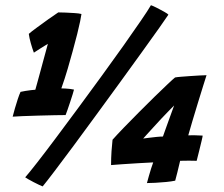

<svg xmlns="http://www.w3.org/2000/svg" viewBox="-20 -684 839 720"><path d="M210 -352.5Q216.5 -352.5 225.5 -352Q234.5 -351.5 243.2 -350.5Q252 -349.5 257.5 -348Q256.5 -342.5 252.2 -329.5Q248 -316.5 243 -301Q238 -285.5 233.2 -272.2Q228.5 -259 226 -252.5Q214 -252.5 185.5 -252Q157 -251.5 124 -250.5Q91 -249.5 64 -248.5Q37 -247.5 27.5 -246.5Q30.5 -259 35.8 -277.2Q41 -295.5 46.8 -312.8Q52.5 -330 57 -339.5Q64.5 -341.5 75.2 -343Q86 -344.5 96.5 -346Q107 -347.5 112.5 -347.5Q115.5 -358 120.2 -375.2Q125 -392.5 130.5 -412.8Q136 -433 141.5 -453.5Q147 -474 151.8 -491.2Q156.5 -508.5 159.5 -519.5Q155 -517 147.8 -512.5Q140.5 -508 132.2 -502.8Q124 -497.5 117 -493Q110 -488.5 107 -486.5Q101 -502.5 95.5 -522Q90 -541.5 88 -557Q97.5 -565.5 118.8 -581Q140 -596.5 162.2 -612.5Q184.5 -628.5 198.5 -637.5Q209.5 -637.5 226 -636.8Q242.5 -636 259.2 -635Q276 -634 285.5 -631.5Q284.5 -623 280.5 -603.8Q276.5 -584.5 269.5 -556.2Q262.5 -528 252.5 -492Q244.5 -462.5 233.8 -425.8Q223 -389 210 -352.5ZM546 -664.5Q552.5 -662.5 567 -655.2Q581.5 -648 595.2 -640.2Q609 -632.5 611.5 -629Q603.5 -616.5 577.2 -579.5Q551 -542.5 513 -489.8Q475 -437 430.8 -376.2Q386.5 -315.5 341.5 -253.8Q296.5 -192 255.8 -137.2Q215 -82.5 184.8 -42.5Q154.5 -2.5 140 15Q137 14 127.2 9.5Q117.5 5 106 -1Q94.5 -7 85.5 -12.2Q76.5 -17.5 74.5 -19Q89 -35.5 119.2 -74.2Q149.5 -113 189 -165.8Q228.5 -218.5 272.8 -278.5Q317 -338.5 361 -398.8Q405 -459 442.8 -512.5Q480.5 -566 508 -606Q535.5 -646 546 -664.5ZM717.5 -81Q705.5 -81.5 688.2 -81.5Q671 -81.5 655.5 -81Q650.5 -59 645 -37.2Q639.5 -15.5 637 -6.5Q623 -3.5 602.5 -1.5Q582 0.5 562.2 1.5Q542.5 2.5 531 2.5Q534 -8.5 538 -23Q542 -37.5 546.5 -51.5Q551 -65.5 554.5 -75Q532 -74 498.5 -72Q465 -70 436 -68Q407 -66 396.5 -65Q396.5 -90.5 398.2 -117Q400 -143.5 402 -160Q418 -178 444.2 -205.2Q470.5 -232.5 500.8 -262.8Q531 -293 559.2 -320.8Q587.5 -348.5 608.5 -368.2Q629.5 -388 636.5 -393.5Q643.5 -395 659.2 -396.2Q675 -397.5 693.8 -398.8Q712.5 -400 729.2 -401Q746 -402 754.5 -402Q751.5 -393 742.8 -365Q734 -337 723 -301Q712 -265 701.8 -231Q691.5 -197 686 -176.5Q697 -177 708.2 -176.8Q719.5 -176.5 728.2 -176Q737 -175.5 740 -175.5Q740 -172.5 736 -155.8Q732 -139 726.8 -118Q721.5 -97 717.5 -81ZM633 -288.5Q626 -281.5 612.8 -268Q599.5 -254.5 584.2 -238.2Q569 -222 554.8 -206.2Q540.5 -190.5 530.2 -179.2Q520 -168 517 -164.5Q524 -165.5 537.8 -167.2Q551.5 -169 566.5 -170.5Q581.5 -172 591 -172Q593.5 -179 599.2 -195.2Q605 -211.5 611.8 -230.2Q618.5 -249 624.5 -265.2Q630.5 -281.5 633 -288.5Z"/></svg>

Font: Grandstander Thin
Style: Bold Italic
Weight: 700
Italic angle: -15°
Version: Version 1.200